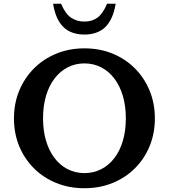

<svg xmlns="http://www.w3.org/2000/svg" viewBox="-20 -989 903 1027"><path d="M431.5 17.8Q349.9 17.8 281 -10.2Q212.1 -38.2 161.4 -88.8Q110.8 -139.4 82.7 -207.3Q54.7 -275.3 54.7 -355.5Q54.7 -435.7 82.8 -504Q111 -572.3 161.9 -623.2Q212.8 -674 281.6 -702.2Q350.4 -730.4 431.8 -730.4Q513.3 -730.4 582.2 -702.2Q651 -674 701.6 -623.2Q752.3 -572.3 780.3 -504.2Q808.4 -436 808.4 -355.8Q808.4 -275.6 780.4 -207.5Q752.5 -139.4 701.7 -88.8Q650.9 -38.2 582.1 -10.2Q513.3 17.8 431.5 17.8ZM431.5 -62.9Q481.7 -63.4 522.4 -84.5Q563.2 -105.7 592.4 -144.3Q621.7 -182.8 637.4 -236.5Q653.1 -290.2 653.1 -355.7Q653.1 -421.5 637.3 -475.4Q621.5 -529.3 592.1 -568.2Q562.7 -607.2 522.1 -628.4Q481.4 -649.7 431.8 -649.9Q381.8 -649.7 341.2 -628.4Q300.6 -607.2 271.2 -568.4Q241.8 -529.6 226 -475.7Q210.2 -421.8 210.2 -356Q210.2 -290.7 226 -236.9Q241.8 -183.1 271.1 -144.4Q300.3 -105.7 341 -84.5Q381.6 -63.4 431.5 -62.9ZM431.8 -804.2Q359.8 -804.2 318.5 -845Q277.2 -885.8 264 -969.2H306.6Q329.8 -914.4 360.8 -894Q391.7 -873.6 431.8 -873.6Q472.6 -873.6 501.6 -894.9Q530.6 -916.3 552.8 -969.2H598.8Q584.5 -884 543.1 -844.1Q501.6 -804.2 431.8 -804.2Z"/></svg>

Font: Russolo 10pt ExtraLight
Style: Regular
Weight: 200
Designer: Micah Stupak-Hahn
Version: Version 1.000